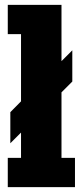

<svg xmlns="http://www.w3.org/2000/svg" viewBox="-20 -770 340 790"><path d="M12 0V-120.5H66.5V-224.5L22.5 -180.5V-308.5L66.5 -353V-629.5H12V-750H233V-518.5L277.5 -563V-434.5L233 -390V-120.5H288.5V0Z"/></svg>

Font: Trispace Condensed
Style: Bold
Weight: 700
Width: 3
Designer: Tyler Finck
Foundry: Etcetera Type Company
Version: Version 1.210; ttfautohint (v1.8.3)